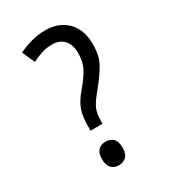

<svg xmlns="http://www.w3.org/2000/svg" viewBox="-181 -815 812 916"><g transform="rotate(-30 225.5 -357.0)"><path d="M165 -201V-227Q165 -281 178.5 -317Q192 -353 227 -393Q264 -437 281.5 -470.5Q299 -504 299 -552Q299 -597 276 -623Q253 -649 210 -649Q179 -649 152 -640Q125 -631 99 -618L68 -687Q99 -702 137 -713Q175 -724 216 -724Q292 -724 336.5 -678Q381 -632 381 -553Q381 -489 357 -447Q333 -405 296 -360Q271 -330 256.5 -308.5Q242 -287 236.5 -266Q231 -245 231 -218V-201ZM144 -55Q144 -88 159 -104Q174 -120 200 -120Q225 -120 241 -105Q257 -90 257 -55Q257 -21 241 -5.5Q225 10 200 10Q175 10 159.5 -6Q144 -22 144 -55Z"/></g></svg>

Font: Noto Sans Devanagari Condensed
Style: Regular
Weight: 400
Width: 3
Designer: Jelle Bosma - Monotype Design Team
Foundry: Monotype Imaging Inc.
Version: Version 2.004; ttfautohint (v1.8.4.7-5d5b)